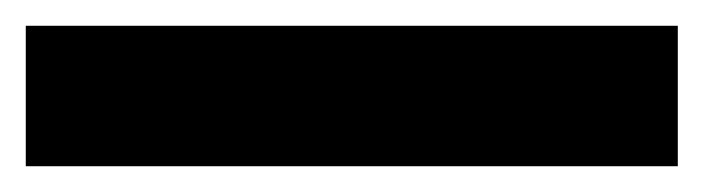

<svg xmlns="http://www.w3.org/2000/svg" viewBox="-23 -889 546 149"><path d="M503 -760V-869H-3V-760Z"/></svg>

Font: Noto Sans Thai Looped ExtraBold
Style: Regular
Weight: 800
Designer: Cadson Demak Team
Foundry: Cadson Demak Co., Ltd.
Version: Version 1.001